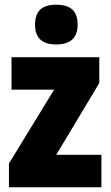

<svg xmlns="http://www.w3.org/2000/svg" viewBox="-20 -796 470 816"><path d="M219 -776C160 -776 129 -751 129 -691C129 -632 162 -607 219 -607C275 -607 310 -632 310 -691C310 -751 278 -776 219 -776ZM411 0V-138H219L402 -443V-553H29V-415H210L18 -101V0Z"/></svg>

Font: Noto Sans Devanagari Condensed Black
Style: Regular
Weight: 900
Width: 3
Designer: Jelle Bosma - Monotype Design Team
Foundry: Monotype Imaging Inc.
Version: Version 2.004